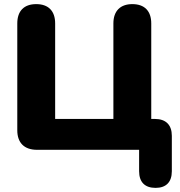

<svg xmlns="http://www.w3.org/2000/svg" viewBox="-20 -728 877 933"><path d="M736 185C787 185 815 157 815 104V-68C815 -121 786 -150 733 -150H715V-614C715 -675 682 -708 623 -708C565 -708 531 -675 531 -614V-150H248V-614C248 -675 215 -708 156 -708C97 -708 64 -675 64 -614V-95C64 -34 98 0 160 0H656V104C656 157 684 185 736 185Z"/></svg>

Font: Nunito Black
Style: Regular
Weight: 900
Designer: Vernon Adams
Foundry: Vernon Adams
Version: Version 3.602